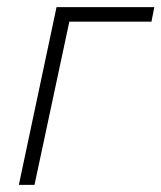

<svg xmlns="http://www.w3.org/2000/svg" viewBox="-20 -520 454 540"><path d="M139 -500 33 0H77L175 -459H406L414 -500Z"/></svg>

Font: Advent Pro Light
Style: Italic
Weight: 300
Italic angle: -12°
Version: Version 3.000